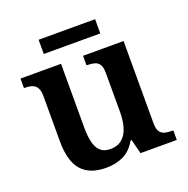

<svg xmlns="http://www.w3.org/2000/svg" viewBox="-124 -799 905 926"><g transform="rotate(-20 328.5 -336.0)"><path d="M267 10Q183 10 141.5 -37.5Q100 -85 100 -187V-417Q100 -446 91.5 -461Q83 -476 67.5 -481.5Q52 -487 28 -487H25V-536H233V-208Q233 -165 240.5 -133.5Q248 -102 266.5 -85Q285 -68 318 -68Q354 -68 377 -87.5Q400 -107 410.5 -141.5Q421 -176 421 -223V-420Q421 -450 412 -464Q403 -478 387 -482.5Q371 -487 350 -487H346V-536H554V-114Q554 -85 563.5 -71Q573 -57 589 -53Q605 -49 626 -49H632V0H446L427 -74H422Q395 -27 356 -8.5Q317 10 267 10ZM171 -609V-682H461V-609Z"/></g></svg>

Font: Noto Rashi Hebrew SemiBold
Style: Regular
Weight: 600
Version: Version 1.006